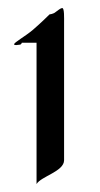

<svg xmlns="http://www.w3.org/2000/svg" viewBox="-20 -443 249 477"><path d="M134.8 -422.9C129.9 -422.9 124 -417 118.2 -413.1C112.8 -408.2 103 -407.2 103 -407.2C103 -407.2 82 -386.2 62 -369.1C42 -352.1 15.1 -337.9 15.1 -333C15.1 -329.1 25.9 -332 28.8 -332C33.2 -332 34.2 -336.9 34.2 -336.9H70.8V14.2C82 -4.9 139.2 -17.1 139.2 -44.9V-384.8C139.2 -397.9 140.1 -422.9 134.8 -422.9Z"/></svg>

Font: Pierce
Style: Roman
Weight: 500
Version: Version 0.2.0